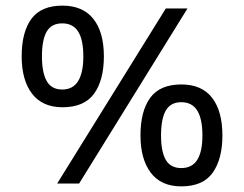

<svg xmlns="http://www.w3.org/2000/svg" viewBox="-20 -652 868 682"><path d="M569 -622H646L261 0H183ZM202 -271Q131 -271 94 -319Q57 -367 57 -452Q57 -538 91.5 -585Q126 -632 202 -632Q274 -632 311.5 -585Q349 -538 349 -452Q349 -367 314 -319Q279 -271 202 -271ZM201 -334Q239 -334 257.5 -364Q276 -394 276 -452Q276 -511 257.5 -540Q239 -569 201 -569Q163 -569 146 -540Q129 -511 129 -452Q129 -394 146 -364Q163 -334 201 -334ZM624 10Q552 10 515.5 -38.5Q479 -87 479 -171Q479 -257 513.5 -304.5Q548 -352 624 -352Q697 -352 733.5 -304.5Q770 -257 770 -171Q770 -87 735.5 -38.5Q701 10 624 10ZM624 -55Q662 -55 680.5 -84Q699 -113 699 -171Q699 -230 680.5 -259.5Q662 -289 624 -289Q586 -289 569 -259.5Q552 -230 552 -171Q552 -113 569 -84Q586 -55 624 -55Z"/></svg>

Font: lmalayalam05
Style: Book
Weight: 400
Designer: Jelle Bosma - Monotype Design Team
Foundry: Monotype Imaging Inc.
Version: Version 2.003